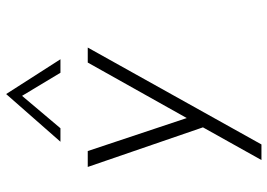

<svg xmlns="http://www.w3.org/2000/svg" viewBox="-146 -558 891 640"><g transform="rotate(-90 300.0 -237.5)"><path d="M462 -391 139 188H87L196 -7L64 -391H117L227 -61L412 -391ZM378 -482 301 -610 193 -482H148L307 -663L423 -482Z"/></g></svg>

Font: Josefin Sans Light
Style: Italic
Weight: 300
Italic angle: -7°
Designer: Santiago Orozco
Foundry: Typemade
Version: Version 2.000